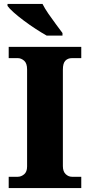

<svg xmlns="http://www.w3.org/2000/svg" viewBox="-20 -951 455 971"><path d="M24 0V-57H70Q87 -57 102 -69.5Q117 -82 117 -109V-600Q117 -631 102 -644Q87 -657 70 -657H24V-714H391V-657H344Q323 -657 310.5 -644Q298 -631 298 -599V-111Q298 -84 312 -70.5Q326 -57 344 -57H391V0ZM216 -771Q191 -785 161 -804.5Q131 -824 101.5 -846Q72 -868 49.5 -888Q27 -908 18 -921V-931H195Q206 -909 224.5 -882Q243 -855 262.5 -829Q282 -803 296 -784V-771Z"/></svg>

Font: Noto Serif Devanagari ExtraBold
Style: Regular
Weight: 800
Designer: Universal Thirst, Indian Type Foundry and the Monotype Design Team
Foundry: Monotype Imaging Inc.
Version: Version 2.004; ttfautohint (v1.8.4.7-5d5b)